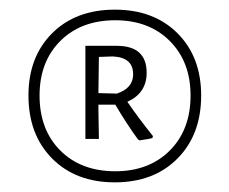

<svg xmlns="http://www.w3.org/2000/svg" viewBox="-20 -722 475 398"><path d="M397 -524Q397 -443 348 -393.5Q299 -344 218 -344Q137 -344 88 -393.5Q39 -443 39 -524Q39 -604 88 -653Q137 -702 218 -702Q299 -702 348 -653Q397 -604 397 -524ZM219 -680Q148 -680 105 -637Q62 -594 62 -524Q62 -453 105 -410Q148 -367 219 -367Q289 -367 332 -410Q375 -453 375 -524Q375 -594 332 -637Q289 -680 219 -680ZM222 -627Q284 -627 284 -571Q284 -529 244 -511Q268 -476 297 -440L296 -436Q291 -434 269 -431L266 -433Q244 -463 219 -505H184V-495L185 -434H157V-627ZM214 -605 185 -604 184 -529 222 -528Q256 -539 256 -568Q256 -603 214 -605Z"/></svg>

Font: Alegreya Sans Light
Style: Italic
Weight: 300
Italic angle: -7°
Designer: Juan Pablo del Peral
Foundry: Huerta Tipografica
Version: Version 2.007